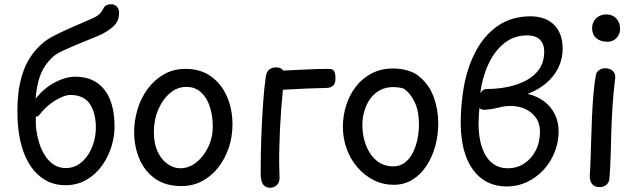

<svg xmlns="http://www.w3.org/2000/svg" viewBox="-20 -869 3005 906"><path d="M289 5Q237 5 196 -18Q155 -41 126 -83Q97 -125 81.5 -181.5Q66 -238 63 -304Q59 -402 73.5 -472.5Q88 -543 118.5 -592Q149 -641 191 -673Q213 -690 249 -707.5Q285 -725 323.5 -742Q362 -759 393 -772Q424 -785 435 -792Q449 -801 455.5 -809.5Q462 -818 467 -828Q474 -841 483 -845Q492 -849 505 -849Q519 -849 530 -839Q541 -829 542 -809Q542 -776 525.5 -756Q509 -736 479 -718Q465 -709 440 -698.5Q415 -688 385 -676Q355 -664 325.5 -651.5Q296 -639 272 -627.5Q248 -616 236 -606Q210 -584 191.5 -556Q173 -528 162.5 -490.5Q152 -453 148 -403Q187 -453 238.5 -480Q290 -507 334 -507Q395 -507 435.5 -480Q476 -453 497 -404.5Q518 -356 520 -291Q523 -237 508 -184.5Q493 -132 462.5 -89Q432 -46 388 -20.5Q344 5 289 5ZM291 -76Q326 -76 353 -94.5Q380 -113 398.5 -143Q417 -173 425.5 -209Q434 -245 432 -280Q431 -307 424.5 -332Q418 -357 405 -377Q392 -397 370 -408.5Q348 -420 316 -421Q297 -422 270.5 -410.5Q244 -399 217.5 -379Q191 -359 171 -333Q166 -327 161 -322.5Q156 -318 149 -319Q149 -306 149 -289Q149 -272 152 -252Q160 -199 178.5 -159.5Q197 -120 225.5 -98Q254 -76 291 -76Z M613 -246Q613 -300 629 -353Q645 -406 676.5 -449Q708 -492 753 -518Q798 -544 855 -544Q927 -544 976.5 -508Q1026 -472 1051.5 -412.5Q1077 -353 1077 -282Q1077 -223 1059 -170.5Q1041 -118 1009 -77.5Q977 -37 933 -14Q889 9 836 9Q760 9 710.5 -27Q661 -63 637 -121Q613 -179 613 -246ZM706 -245Q706 -191 724 -153Q742 -115 771 -95Q800 -75 831 -75Q871 -75 905.5 -102Q940 -129 962 -174Q984 -219 984 -272Q984 -322 970.5 -364.5Q957 -407 929 -433Q901 -459 859 -459Q817 -459 782.5 -430Q748 -401 727 -352.5Q706 -304 706 -245Z M1255 17Q1233 17 1221.5 1.5Q1210 -14 1210 -52Q1210 -90 1211 -147Q1212 -204 1215 -268Q1218 -332 1222.5 -394.5Q1227 -457 1234 -506Q1237 -529 1249.5 -540Q1262 -551 1282 -551Q1299 -551 1308 -544.5Q1317 -538 1320.5 -528Q1324 -518 1322 -508Q1313 -435 1306.5 -348.5Q1300 -262 1298 -168Q1297 -132 1297.5 -98Q1298 -64 1299 -35Q1301 -10 1287 3.5Q1273 17 1255 17ZM1306 -445Q1284 -445 1279.5 -455.5Q1275 -466 1275 -486Q1275 -509 1284.5 -522Q1294 -535 1312 -536Q1325 -536 1351.5 -537.5Q1378 -539 1410 -540.5Q1442 -542 1472 -543Q1502 -544 1521 -544Q1532 -544 1541.5 -543Q1551 -542 1557 -532.5Q1563 -523 1563 -499Q1563 -473 1550.5 -463.5Q1538 -454 1520 -454Q1470 -453 1432 -451.5Q1394 -450 1364 -448Q1334 -446 1306 -445Z M1836 -546Q1859 -546 1882 -541.5Q1905 -537 1925 -528.5Q1945 -520 1959 -507Q2005 -470 2026.5 -411Q2048 -352 2048 -287Q2048 -232 2034 -180.5Q2020 -129 1993 -87.5Q1966 -46 1927 -21.5Q1888 3 1838 3Q1787 3 1743.5 -19Q1700 -41 1667 -79Q1634 -117 1616 -166.5Q1598 -216 1598 -271Q1598 -323 1613.5 -372Q1629 -421 1659.5 -460.5Q1690 -500 1734.5 -523Q1779 -546 1836 -546ZM1690 -278Q1690 -228 1707 -183.5Q1724 -139 1756.5 -111.5Q1789 -84 1835 -84Q1867 -84 1890 -101.5Q1913 -119 1928 -148.5Q1943 -178 1950 -213Q1957 -248 1957 -282Q1957 -343 1937.5 -385.5Q1918 -428 1885 -451Q1872 -455 1859.5 -456.5Q1847 -458 1834 -458Q1800 -458 1773 -443.5Q1746 -429 1727.5 -403.5Q1709 -378 1699.5 -346Q1690 -314 1690 -278Z M2372 11Q2270 11 2212 -68Q2154 -147 2154 -292Q2154 -327 2157.5 -370.5Q2161 -414 2168 -455Q2185 -552 2225.5 -628Q2266 -704 2330.5 -748Q2395 -792 2484 -792Q2513 -792 2540 -784Q2567 -776 2588.5 -757.5Q2610 -739 2622.5 -710Q2635 -681 2635 -639Q2635 -591 2615 -550Q2595 -509 2558.5 -477.5Q2522 -446 2470 -426Q2516 -415 2548.5 -390Q2581 -365 2598.5 -329Q2616 -293 2616 -250Q2616 -198 2597 -150.5Q2578 -103 2544.5 -67Q2511 -31 2466.5 -10Q2422 11 2372 11ZM2376 -75Q2420 -75 2454 -97.5Q2488 -120 2508 -159Q2528 -198 2528 -248Q2528 -287 2508.5 -314Q2489 -341 2458 -355Q2427 -369 2390 -369Q2361 -369 2333.5 -361.5Q2306 -354 2279 -352Q2270 -350 2259 -351.5Q2248 -353 2242 -359Q2241 -343 2239.5 -323.5Q2238 -304 2238 -288Q2238 -221 2254.5 -173Q2271 -125 2302 -100Q2333 -75 2376 -75ZM2246 -429Q2247 -431 2250.5 -435.5Q2254 -440 2260.5 -444.5Q2267 -449 2276 -449Q2328 -449 2376.5 -459Q2425 -469 2464 -490Q2503 -511 2525.5 -544.5Q2548 -578 2548 -626Q2548 -661 2528 -681.5Q2508 -702 2467 -702Q2406 -702 2360 -665.5Q2314 -629 2285 -567Q2256 -505 2246 -429Z M2792 -516Q2795 -530 2807.5 -538.5Q2820 -547 2836 -547Q2858 -547 2871.5 -534.5Q2885 -522 2883 -501Q2874 -427 2870 -363.5Q2866 -300 2864.5 -244Q2863 -188 2861.5 -135Q2860 -82 2856 -29Q2855 -9 2842 2.5Q2829 14 2810 14Q2786 14 2774 -0.5Q2762 -15 2763 -43Q2765 -66 2766.5 -109Q2768 -152 2769.5 -206Q2771 -260 2773.5 -317.5Q2776 -375 2780.5 -427Q2785 -479 2792 -516ZM2774 -736Q2774 -764 2793 -782.5Q2812 -801 2841 -801Q2870 -801 2888 -782Q2906 -763 2906 -733Q2906 -716 2898 -702Q2890 -688 2877 -680Q2864 -672 2847 -672Q2813 -672 2793.5 -689Q2774 -706 2774 -736Z"/></svg>

Font: Playpen Sans
Style: Regular
Weight: 400
Designer: Laura Meseguer, Veronika Burian, José Scaglione, Kostas Bartsokas, Vera Evstafieva, Tom Grace, Yorlmar Campos
Foundry: TypeTogether
Version: Version 2.000